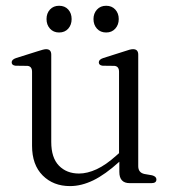

<svg xmlns="http://www.w3.org/2000/svg" viewBox="-20 -620 577 650"><path d="M88.5 -126.5V-377Q88.5 -395.5 73 -397L32.5 -397.5Q19.5 -399 19.5 -409Q19.5 -418.5 34.5 -423.5L107.5 -446.5Q128.5 -453.5 136 -453.5Q153.5 -453.5 153.5 -435V-139.5Q153.5 -86 179.5 -59.2Q205.5 -32.5 247.5 -32.5Q275.5 -32.5 307 -47Q338.5 -61.5 374.5 -94L383 -101.5V-377Q383 -395.5 367.5 -397L327.5 -397.5Q314.5 -399 314.5 -409Q314.5 -418.5 329.5 -423.5L402 -446.5Q412 -450 418.8 -451.8Q425.5 -453.5 430.5 -453.5Q448 -453.5 448 -435V-57.5Q448 -35.5 469 -31L495 -26.5Q509.5 -22.5 509.5 -12.5Q509.5 0 493 0H419Q384 0 384 -38V-72.5Q336 -29 295.8 -9.5Q255.5 10 217 10Q160.5 10 124.5 -26Q88.5 -62 88.5 -126.5ZM180 -510Q161 -510 149.2 -523Q137.5 -536 137.5 -555.5Q137.5 -575 149.2 -587.8Q161 -600.5 180 -600.5Q199.5 -600.5 211 -587.8Q222.5 -575 222.5 -555.5Q222.5 -536 211 -523Q199.5 -510 180 -510ZM339.5 -510Q320 -510 308.2 -523Q296.5 -536 296.5 -555.5Q296.5 -574.5 308.2 -587.5Q320 -600.5 339.5 -600.5Q358.5 -600.5 370.2 -587.8Q382 -575 382 -555.5Q382 -536 370.2 -523Q358.5 -510 339.5 -510Z"/></svg>

Font: Fraunces 72pt S050 Light
Style: Regular
Weight: 300
Version: Version 1.000; ttfautohint (v1.8.3)